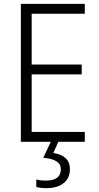

<svg xmlns="http://www.w3.org/2000/svg" viewBox="-20 -734 512 994"><path d="M419 0H88V-714H419V-663H144V-400H403V-349H144V-51H419ZM342 142Q342 71 256 58L282 0H243L204 83Q295 90 295 142Q295 201 217 201Q189 201 168 195V234Q188 240 220 240Q277 240 309.5 214Q342 188 342 142Z"/></svg>

Font: Noto Sans UI SemiCondensed Light
Style: Regular
Weight: 300
Width: 4
Designer: Monotype Design Team
Foundry: Monotype Imaging Inc.
Version: Version 1.901